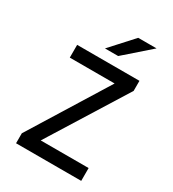

<svg xmlns="http://www.w3.org/2000/svg" viewBox="-217 -1042 1049 1161"><g transform="rotate(30 308.0 -461.0)"><path d="M80 0V-69.5L439 -649L458.5 -611H102.5V-700H537.5V-629.5L177 -51.5L158.5 -89.5H535V0ZM259 -765.5 401 -921.5H529L351 -765.5Z"/></g></svg>

Font: Overpass Mono Medium
Style: Regular
Weight: 500
Monospace: yes
Designer: Delve Withrington, Dave Bailey
Foundry: Delve Fonts LLC
Version: Version 4.000